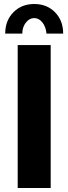

<svg xmlns="http://www.w3.org/2000/svg" viewBox="-20 -934 340 954"><path d="M90.8 -767.1H5.9Q5.9 -831.5 46.4 -872.8Q86.9 -914.1 149.9 -914.1Q213.4 -914.1 253.7 -872.8Q293.9 -831.5 293.9 -767.1H210.9Q208 -800.8 190.7 -822.5Q173.3 -844.2 149.9 -844.2Q126 -844.2 108.4 -821.5Q90.8 -798.8 90.8 -767.1ZM67.9 0V-710H231.9V0Z"/></svg>

Font: Rawline ExtraBold
Style: Regular
Weight: 800
Designer: Matt McInerney, Pablo Impallari, Rodrigo Fuenzalida
Foundry: Matt McInerney, Pablo Impallari, Rodrigo Fuenzalida
Version: Version 4.020;PS 004.020;hotconv 1.0.88;makeotf.lib2.5.64775